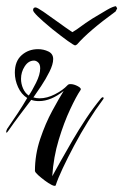

<svg xmlns="http://www.w3.org/2000/svg" viewBox="-52 -573 399 621"><path d="M128 27Q125 30 115 25Q105 20 93 11Q81 2 71.5 -6.5Q62 -15 61 -20Q61 -73 78 -123.5Q95 -174 117 -214.5Q139 -255 154 -279Q113 -246 74 -246Q60 -246 49 -250Q30 -225 11.5 -200.5Q-7 -176 -25 -150Q-29 -144 -31 -144Q-32 -144 -32 -146Q-32 -150 -29 -156Q-11 -182 5.5 -207Q22 -232 36 -256Q17 -268 6.5 -291Q-4 -314 -4 -338Q-4 -375 18 -394.5Q40 -414 71 -414Q89 -414 104.5 -406.5Q120 -399 120 -382Q120 -365 108 -341Q96 -317 81 -294.5Q66 -272 56 -258Q65 -255 76 -255Q100 -255 125.5 -268Q151 -281 166 -297Q169 -301 176 -301Q187 -301 200 -294Q213 -287 208 -281Q195 -262 175 -219.5Q155 -177 138 -121Q121 -65 117 -3Q127 -21 144 -51.5Q161 -82 182 -118Q203 -154 226.5 -189.5Q250 -225 274 -254Q279 -260 282 -258Q285 -256 281 -251Q257 -219 233 -180.5Q209 -142 188 -102.5Q167 -63 151 -29Q135 5 128 27ZM41 -264Q51 -278 64.5 -305Q78 -332 78 -352Q78 -365 71.5 -371Q65 -377 58 -377Q40 -377 28 -358.5Q16 -340 16 -318Q16 -302 22.5 -287Q29 -272 41 -264ZM191 -426Q180 -429 117 -479Q55 -530 55 -540Q55 -549 63 -549Q68 -549 88.5 -535Q109 -521 135 -502Q161 -483 182 -469Q196 -477 209 -487Q222 -497 247 -513Q275 -530 294 -541Q313 -552 323 -553L327 -546L322 -536Q234 -472 197 -429Z"/></svg>

Font: Festive
Style: Regular
Weight: 400
Designer: Robert E. Leuschke
Foundry: Robert E. Leuschke
Version: Version 1.101; ttfautohint (v1.8.3)